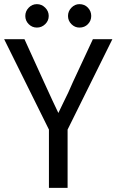

<svg xmlns="http://www.w3.org/2000/svg" viewBox="-28 -900 562 926"><path d="M150 -767Q127 -767 110.5 -783.5Q94 -800 94 -823Q94 -846 110.5 -863Q127 -880 150 -880Q173 -880 190 -863Q207 -846 207 -823Q207 -800 190 -783.5Q173 -767 150 -767ZM355 -767Q333 -767 316.5 -783.5Q300 -800 300 -823Q300 -846 316.5 -863Q333 -880 355 -880Q380 -880 396 -863Q412 -846 412 -823Q412 -800 396 -783.5Q380 -767 355 -767ZM298 6H208V-275L-8 -711H90Q137 -608 184.5 -503.5Q232 -399 255 -352H252L277 -404Q302 -453 324 -505L420 -711H514L298 -275Z"/></svg>

Font: LXGW 975 Gothic SC
Style: Regular
Weight: 400
Version: Version 2.01;February 25, 2021